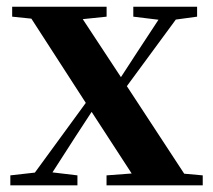

<svg xmlns="http://www.w3.org/2000/svg" viewBox="-20 -556 639 576"><path d="M11 0V-29.9L99.5 -39.9H128.6L212.3 -29.9V0ZM56.7 0 284.4 -311.7 306.2 -291.7H301.5L206.3 -146L112.4 0ZM299.6 0V-29.9L437.4 -40.2H474.6L588.2 -29.9V0ZM318.1 -239.8 296.2 -261.5H301.8L391.3 -399.1L481 -535.7H535.7ZM398.1 0 247.7 -231.4 51.1 -535.7H203.8L349 -315.2L555.5 0ZM16.5 -506V-535.7H299.8V-506L191.7 -494.8H125.2ZM379.9 -506V-535.7H571.3V-506L494.2 -495.5H466Z"/></svg>

Font: Noto Serif JP
Style: Regular
Weight: 200
Designer: Ryoko NISHIZUKA 西塚涼子 (kana & ideographs); Frank Grießhammer (Latin, Greek & Cyrillic); Wenlong ZHANG 张文龙 (bopomofo); San
Foundry: Adobe
Version: Version 2.001;hotconv 1.1.0;makeotfexe 2.6.0